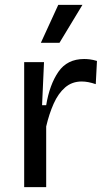

<svg xmlns="http://www.w3.org/2000/svg" viewBox="-20 -774 440 794"><path d="M80 0V-517H162L154 -339H171Q185 -424 221.5 -477Q258 -530 328 -530Q339 -530 351.5 -528.5Q364 -527 381 -522L376 -426Q344 -437 318 -437Q278 -437 249.5 -412.5Q221 -388 202 -345.5Q183 -303 171 -251V0ZM226 -597H149L221 -754H321Z"/></svg>

Font: Bricolage Grotesque 10pt
Style: Regular
Weight: 400
Designer: Mathieu Triay
Foundry: Atelier Triay
Version: Version 1.000; ttfautohint (v1.8.4.7-5d5b);gftools[0.9.32]